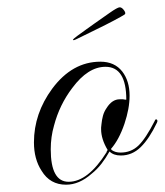

<svg xmlns="http://www.w3.org/2000/svg" viewBox="-20 -497 451 526"><path d="M161 9Q117 9 94 -29Q73 -61 73 -107Q73 -186 123 -254Q178 -328 255 -328Q294 -328 315 -301Q335 -275 335 -235Q335 -217 331.5 -198Q328 -179 321 -158Q306 -114 284 -89L286 -86Q296 -79 310 -79Q339 -79 359 -98Q379 -117 404 -166Q405 -170 408 -170Q410 -170 411 -167.5Q412 -165 410 -161Q389 -117 365.5 -94Q342 -71 311 -71Q291 -71 280 -82Q270 -64 258 -48.5Q246 -33 231 -21Q197 9 161 9ZM168 1Q221 1 272 -80Q272 -83 275 -86Q257 -116 257 -143Q257 -144 257 -147.5Q257 -151 258 -157Q259 -168 262 -179.5Q265 -191 272 -201Q287 -225 308 -225H317Q321 -224 323 -224Q325 -224 326 -224Q326 -314 269 -314Q221 -314 178 -256Q143 -210 128 -153Q119 -122 119 -88Q119 1 168 1ZM180 -388Q180 -390 191.5 -398.5Q203 -407 217 -417Q231 -427 238 -432Q258 -446 280 -461.5Q302 -477 308 -477Q314 -477 320 -468.5Q326 -460 321 -457Q315 -453 292.5 -441Q270 -429 242 -415.5Q214 -402 190 -390Q180 -385 180 -388Z"/></svg>

Font: Imperial Script
Style: Regular
Weight: 400
Designer: Robert E. Leuschke
Foundry: Robert E. Leuschke
Version: Version 1.010; ttfautohint (v1.8.3)